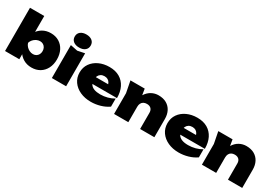

<svg xmlns="http://www.w3.org/2000/svg" viewBox="45 -1897 4224 2962"><g transform="rotate(30 2157.0 -415.5)"><path d="M48 -770H302V-428L271 -365V-195L302 -140V0H48ZM227 -287Q237 -381 276.5 -449.5Q316 -518 380 -555.5Q444 -593 525 -593Q610 -593 673 -555Q736 -517 771.5 -448Q807 -379 807 -287Q807 -196 771.5 -127Q736 -58 673 -20Q610 18 525 18Q443 18 379.5 -20Q316 -58 277 -126.5Q238 -195 227 -287ZM551 -287Q551 -320 537.5 -346Q524 -372 499.5 -387Q475 -402 443 -402Q410 -402 379 -387Q348 -372 325 -346Q302 -320 292 -287Q302 -254 325 -228.5Q348 -203 379 -188Q410 -173 443 -173Q475 -173 499.5 -188Q524 -203 537.5 -228.5Q551 -254 551 -287Z M882 -587 1009 -561 1136 -587V0H882ZM1009 -617Q945 -617 906 -648Q867 -679 867 -733Q867 -787 906 -818Q945 -849 1009 -849Q1074 -849 1112.5 -818Q1151 -787 1151 -733Q1151 -679 1112.5 -648Q1074 -617 1009 -617Z M1583 18Q1476 18 1391.5 -20.5Q1307 -59 1258 -128.5Q1209 -198 1209 -290Q1209 -381 1256.5 -449Q1304 -517 1386 -555Q1468 -593 1570 -593Q1677 -593 1752 -549Q1827 -505 1867 -424.5Q1907 -344 1907 -234H1417V-351H1759L1691 -313Q1686 -352 1671 -378Q1656 -404 1631.5 -417.5Q1607 -431 1573 -431Q1535 -431 1508.5 -414Q1482 -397 1468.5 -367.5Q1455 -338 1455 -301Q1455 -253 1476.5 -220.5Q1498 -188 1542 -171Q1586 -154 1653 -154Q1718 -154 1779.5 -170.5Q1841 -187 1893 -218V-74Q1829 -29 1747.5 -5.5Q1666 18 1583 18Z M1950 -575H2204L2244 -330V0H1990V-369ZM2443 -593Q2527 -593 2586 -559.5Q2645 -526 2676.5 -465.5Q2708 -405 2708 -324V0H2454V-288Q2454 -336 2427.5 -362Q2401 -388 2353 -388Q2319 -388 2294.5 -374.5Q2270 -361 2257 -335.5Q2244 -310 2244 -274L2169 -312Q2183 -406 2223 -468.5Q2263 -531 2320 -562Q2377 -593 2443 -593Z M3148 18Q3041 18 2956.5 -20.5Q2872 -59 2823 -128.5Q2774 -198 2774 -290Q2774 -381 2821.5 -449Q2869 -517 2951 -555Q3033 -593 3135 -593Q3242 -593 3317 -549Q3392 -505 3432 -424.5Q3472 -344 3472 -234H2982V-351H3324L3256 -313Q3251 -352 3236 -378Q3221 -404 3196.5 -417.5Q3172 -431 3138 -431Q3100 -431 3073.5 -414Q3047 -397 3033.5 -367.5Q3020 -338 3020 -301Q3020 -253 3041.5 -220.5Q3063 -188 3107 -171Q3151 -154 3218 -154Q3283 -154 3344.5 -170.5Q3406 -187 3458 -218V-74Q3394 -29 3312.5 -5.5Q3231 18 3148 18Z M3515 -575H3769L3809 -330V0H3555V-369ZM4008 -593Q4092 -593 4151 -559.5Q4210 -526 4241.5 -465.5Q4273 -405 4273 -324V0H4019V-288Q4019 -336 3992.5 -362Q3966 -388 3918 -388Q3884 -388 3859.5 -374.5Q3835 -361 3822 -335.5Q3809 -310 3809 -274L3734 -312Q3748 -406 3788 -468.5Q3828 -531 3885 -562Q3942 -593 4008 -593Z"/></g></svg>

Font: Unbounded Black
Style: Regular
Weight: 900
Designer: Luke Prowse, Jean-Baptiste Morizot, Fátima Lázaro, Florian Runge
Foundry: NaN
Version: Version 1.701;gftools[0.9.28.dev5+ged2979d]